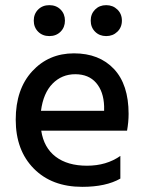

<svg xmlns="http://www.w3.org/2000/svg" viewBox="-20 -720 565 745"><path d="M215 -683Q232 -666 232 -640Q232 -614 215 -597Q198 -580 171.5 -580Q145 -580 128 -597Q111 -614 111 -640Q111 -666 128 -683Q145 -700 171.5 -700Q198 -700 215 -683ZM435.5 -683Q453 -666 453 -640Q453 -614 435.5 -597Q418 -580 392 -580Q366 -580 349 -597Q332 -614 332 -640Q332 -666 349 -683Q366 -700 392 -700Q418 -700 435.5 -683ZM139 -290H384V-308Q382 -365 353 -398.5Q324 -432 272 -432Q220 -432 184 -395.5Q148 -359 139 -290ZM299 5Q181 5 111 -66Q41 -137 41 -255.5Q41 -374 105 -443.5Q169 -513 267 -513Q365 -513 422 -452.5Q479 -392 479 -278Q479 -247 473 -213H140Q150 -147 196 -112Q242 -77 317.5 -77Q393 -77 447 -115V-27Q391 5 299 5Z"/></svg>

Font: Hind Kochi Medium
Style: Regular
Weight: 500
Designer: Dhruvi Tolia
Foundry: Indian Type Foundry
Version: Version 0.702;PS 1.0;hotconv 1.0.81;makeotf.lib2.5.63406